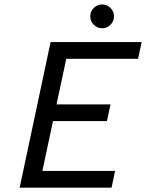

<svg xmlns="http://www.w3.org/2000/svg" viewBox="-20 -861 672 881"><path d="M70.2 0 212.2 -668H629.9L613.7 -591.3H284.1L239.4 -382.1H487.1L470.9 -305.6H223.2L174.5 -76.7H508.1L491.9 0ZM448.6 -731.4Q426.8 -731.4 410.4 -747.3Q394 -763.3 394 -785.9Q394 -808.6 410.4 -824.6Q426.8 -840.5 448.6 -840.5Q470.4 -840.5 486.8 -824.6Q503.2 -808.6 503.2 -785.9Q503.2 -763.3 486.8 -747.3Q470.4 -731.4 448.6 -731.4Z"/></svg>

Font: Atkinson Hyperlegible Mono ExtraLight
Style: Italic
Weight: 200
Italic angle: -12°
Monospace: yes
Designer: Elliott Scott, Megan Eiswerth, Linus Boman, Theodore Petrosky, Letters from Sweden
Foundry: Applied Design Works, Letters from Sweden
Version: Version 2.001